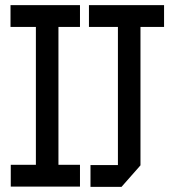

<svg xmlns="http://www.w3.org/2000/svg" viewBox="-20 -728 681 749"><path d="M22 0V-85H120V-623H21V-708H292V-623H208V-85H292V0ZM440 -84V-623H327V-708H620V-623H528V-83L454 1H333V-84Z"/></svg>

Font: Foldit Thin
Style: Regular
Weight: 400
Version: Version 1.003